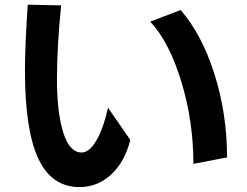

<svg xmlns="http://www.w3.org/2000/svg" viewBox="-20 -757 1040 808"><path d="M85 -460Q85 -562.5 96.7 -737.3L237.3 -734.4Q219.7 -561.5 219.7 -422.9Q219.7 -284.2 246.1 -199.7Q272.5 -115.2 323.2 -115.2Q355.5 -115.2 384.8 -164.1Q414.1 -212.9 434.6 -303.7L528.3 -168Q504.9 -75.2 447.8 -22.5Q390.6 30.3 314.5 30.3Q197.3 30.3 141.1 -89.8Q85 -210 85 -460ZM612.3 -666 740.2 -714.8Q830.1 -611.3 882.8 -444.3Q935.5 -277.3 935.5 -94.7L793.9 -67.4Q793.9 -246.1 743.2 -413.1Q692.4 -580.1 612.3 -666Z"/></svg>

Font: GenEi M Gothic v2 Bold
Style: Regular
Weight: 700
Version: Version 2.0